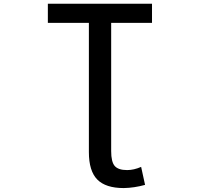

<svg xmlns="http://www.w3.org/2000/svg" viewBox="-20 -751 1040 1001"><path d="M443.4 -631.8H229.5V-731.4H772.5V-631.8H559.6V37.1Q559.6 92.8 578.1 114.3Q596.7 135.7 642.6 135.7Q677.7 135.7 715.8 119.1L736.3 212.9Q679.7 228.5 625 229.5Q531.2 229.5 487.3 185.1Q443.4 140.6 443.4 42Z"/></svg>

Font: GenEi Gothic M SemiBold
Style: Regular
Weight: 500
Designer: o_tamon (Modified); [Source Han Sans]
Ryoko NISHIZUKA  (kana & ideographs); Paul D. Hunt (Latin, Greek & Cyrillic); Wenl
Version: Version 1.1a;Original Version 1.004